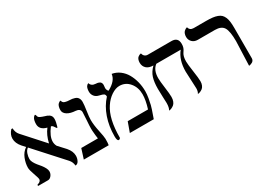

<svg xmlns="http://www.w3.org/2000/svg" viewBox="-19 -1125 2322 1697"><g transform="rotate(-30 1142.5 -276.5)"><path d="M453.1 -441.9Q453.1 -427.7 449.2 -407.7Q445.3 -387.7 440.7 -373.8Q436 -359.9 434.1 -359.9Q429.7 -359.9 424.1 -369.4Q418.5 -378.9 410.4 -388.9Q402.3 -398.9 392.1 -399.9Q337.9 -329.1 337.9 -273.9Q337.9 -248.5 350.6 -225.6L416 -154.8Q454.1 -110.8 454.1 -64.9Q454.1 -38.1 441.7 -14.6Q429.2 8.8 407.2 8.8Q404.3 -27.8 380.9 -54.2L122.6 -339.4Q102.1 -325.2 92.5 -297.4Q83 -269.5 83 -244.1Q83 -227.5 93.3 -208.3Q103.5 -189 118.2 -170.9L147.5 -135.7Q161.6 -117.7 171.9 -98.1Q182.1 -78.6 182.1 -62Q182.1 -38.1 166.5 -19Q150.9 0 132.8 0H32.2Q29.8 -4.9 29.8 -5.9Q29.8 -13.2 37.1 -15.1Q49.3 -16.6 59.6 -25.9Q69.8 -35.2 69.8 -46.9Q69.8 -60.1 51.5 -110.6Q33.2 -161.1 33.2 -184.1Q33.2 -229 52.2 -276.9Q71.3 -324.7 111.3 -351.6L81.1 -384.8Q43 -428.7 43 -475.1Q43 -517.1 77.1 -554.2H89.8Q91.3 -511.7 115.2 -484.9L300.8 -278.8L302.2 -277.8Q319.3 -354.5 359.9 -405.8Q288.1 -423.8 288.1 -481.9Q288.1 -501 291.5 -516.1Q294.9 -531.2 299.8 -539.1Q304.7 -546.9 309.3 -551.8Q314 -556.6 317.4 -557.6L320.8 -559.1Q326.2 -555.2 327.6 -550Q329.1 -544.9 329.8 -540.5Q330.6 -536.1 334.5 -530.8Q338.4 -525.4 352.1 -518.8Q365.7 -512.2 389.2 -504.9Q401.9 -501.5 410.6 -498Q419.4 -494.6 430.4 -487.5Q441.4 -480.5 447.3 -469Q453.1 -457.5 453.1 -441.9Z M725.1 -272Q725.1 -222.2 740 -153.1Q754.9 -84 754.9 -63Q754.9 -19 751 0H497.1L528.8 -100.1H698.7Q693.4 -130.9 689.9 -181.2Q689 -188 689 -204.1Q689 -230.5 693.4 -287.8Q697.8 -345.2 697.8 -369.1Q697.8 -387.2 684.8 -397.5Q671.9 -407.7 650.9 -409.2Q598.1 -412.1 567.1 -431.9Q536.1 -451.7 536.1 -481.9Q536.1 -502 540.8 -516.8Q545.4 -531.7 551.8 -538.6Q558.1 -545.4 564.5 -549.3Q570.8 -553.2 575.7 -553.7L580.1 -554.2Q582 -542.5 588.6 -534.9Q595.2 -527.3 607.2 -524.2Q619.1 -521 627 -520Q634.8 -519 649.9 -518.1Q666 -517.6 677.5 -515.9Q689 -514.2 702.1 -509.8Q715.3 -505.4 723.6 -498.3Q731.9 -491.2 737.5 -478.5Q743.2 -465.8 743.2 -448.2Q743.2 -419.9 734.1 -360.6Q725.1 -301.3 725.1 -272Z M1088.9 -533.2Q1132.3 -525.9 1167.5 -499.3Q1202.6 -472.7 1224.6 -433.8Q1246.6 -395 1258.3 -348.4Q1270 -301.8 1270 -252Q1270 -221.7 1263.4 -182.9Q1256.8 -144 1251 -121.6Q1245.1 -99.1 1239.7 -83L1210.9 0H966.8L1002.9 -100.1H1210Q1235.8 -181.2 1235.8 -241.2Q1235.8 -311 1195.8 -359.1Q1155.8 -407.2 1093.8 -407.2Q1055.2 -407.2 1012 -378.7Q968.8 -350.1 937 -301.8Q869.6 -202.1 869.6 -8.8Q869.6 -4.9 864 0Q858.4 4.9 852.1 4.9Q835 4.9 835 -42Q835 -144 865.2 -231.4Q895.5 -318.8 952.6 -380.9Q952.6 -399.9 941.9 -408.2Q931.6 -415.5 897.9 -422.9Q868.2 -429.2 852.1 -449.5Q835.9 -469.7 835.9 -497.1Q835.9 -514.6 839.4 -528.1Q842.8 -541.5 847.7 -548.3Q852.5 -555.2 857.7 -559.1Q862.8 -563 866.2 -564L869.6 -564.9Q873 -550.8 883.1 -542.2Q893.1 -533.7 901.9 -531.5Q910.6 -529.3 923.8 -527.8Q939 -526.4 939.5 -526.4Q945.3 -525.4 953.6 -522.5Q961.9 -519.5 966.8 -515.4Q971.7 -511.2 975.3 -503.4Q979 -495.6 979 -484.9Q979 -475.6 977.5 -467.3Q976.1 -459 976.1 -453.1Q976.1 -442.9 980.5 -432.6Q984.9 -422.4 991.7 -418Q1082.5 -466.8 1088.9 -533.2Z M1713.4 -298.8Q1713.4 -270 1724.9 -192.9Q1736.3 -115.7 1736.3 -85Q1736.3 -61 1728.5 -43.5Q1720.7 -25.9 1709.5 -17.6Q1698.2 -9.3 1687 -4.4Q1675.8 0.5 1668 1L1660.2 2Q1673.3 -17.6 1673.3 -48.8Q1673.3 -69.8 1669.4 -136Q1665.5 -202.1 1665.5 -223.1Q1665.5 -341.8 1724.6 -413.1H1475.6Q1426.3 -376.5 1426.3 -293.9Q1426.3 -262.7 1435.8 -193.4Q1445.3 -124 1445.3 -92.8Q1445.3 -66.9 1437.3 -47.6Q1429.2 -28.3 1417.5 -19.3Q1405.8 -10.3 1394 -4.9Q1382.3 0.5 1374 1L1366.2 2Q1381.3 -20.5 1381.3 -67.9Q1381.3 -79.1 1378.9 -130.6Q1376.5 -182.1 1376.5 -214.8Q1376.5 -281.7 1390.9 -327.6Q1405.3 -373.5 1446.3 -413.1Q1400.9 -413.1 1376.7 -435.5Q1352.5 -458 1352.5 -494.1Q1352.5 -512.2 1357.7 -525.6Q1362.8 -539.1 1370.4 -545.4Q1377.9 -551.8 1385.7 -555.7Q1393.1 -559.1 1398.4 -559.6L1403.3 -560.1Q1407.2 -542 1419.4 -531Q1431.6 -520 1451.2 -520H1691.4Q1758.3 -520 1758.3 -454.1Q1758.3 -433.1 1753.7 -418.5Q1749 -403.8 1742.2 -394L1729.5 -374Q1722.7 -363.3 1718 -344.5Q1713.4 -325.7 1713.4 -298.8Z M2176.8 12.2 2186 -233.9Q2186 -335.4 2162.4 -374.3Q2138.7 -413.1 2073.7 -413.1H1898.9Q1864.3 -413.1 1843 -434.3Q1821.8 -455.6 1821.8 -486.8Q1821.8 -504.4 1826.9 -518.1Q1832 -531.7 1839.4 -538.8Q1846.7 -545.9 1853.8 -550.3Q1860.8 -554.7 1866.2 -555.7L1871.1 -557.1Q1880.4 -521 1919.9 -521H2045.9Q2083.5 -521 2110.4 -517.8Q2137.2 -514.6 2158.7 -506.8Q2180.2 -499 2193.4 -486.3Q2206.5 -473.6 2215.3 -453.4Q2224.1 -433.1 2227.5 -407Q2231 -380.9 2231 -344.2V-33.2Q2231 -21.5 2225.3 -12.5Q2219.7 -3.4 2211.9 1Q2204.1 5.4 2196 8.3Q2188 11.2 2182.6 11.7Z"/></g></svg>

Font: Linux Libertine G
Style: Regular
Weight: 400
Designer: Philipp H. Poll
Foundry: Philipp H. Poll
Version: Version 4.7.5